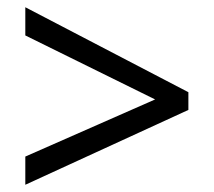

<svg xmlns="http://www.w3.org/2000/svg" viewBox="-20 -588 591 531"><path d="M50 -155 409 -313 50 -490V-568L501 -333V-284L50 -77Z"/></svg>

Font: hindi115
Style: Book
Weight: 400
Designer: Jelle Bosma - Monotype Design Team
Foundry: Monotype Imaging Inc.
Version: Version 2.003